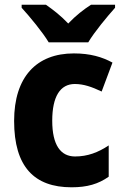

<svg xmlns="http://www.w3.org/2000/svg" viewBox="-20 -837 525 816"><path d="M187 -657H355C381 -701 436 -767 469 -804V-817H367C336 -797 302 -771 270 -737C238 -771 205 -796 175 -817H72V-804C106 -767 162 -699 187 -657ZM284 -41C351 -41 398 -55 442 -86V-219C397 -189 352 -172 299 -172C238 -172 202 -220 202 -324C202 -427 236 -480 298 -480C335 -480 370 -468 412 -448L458 -571C414 -595 363 -610 294 -610C135 -610 40 -510 40 -323C40 -128 126 -41 284 -41Z"/></svg>

Font: Noto Sans Tamil UI SemiCondensed ExtraBold
Style: Regular
Weight: 800
Width: 4
Designer: Jelle Bosma - Monotype Design Team
Foundry: Monotype Imaging Inc.
Version: Version 2.004